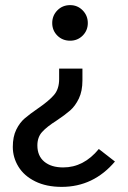

<svg xmlns="http://www.w3.org/2000/svg" viewBox="-20 -515 499 750"><path d="M184 -425Q184 -454 204 -474.5Q224 -495 254 -495Q283 -495 303 -474.5Q323 -454 323 -425Q323 -396 303 -376Q283 -356 254 -356Q224 -356 204 -376Q184 -396 184 -425ZM30 59Q30 19 43.5 -8.5Q57 -36 77 -53Q97 -70 129 -92Q170 -120 190.5 -143.5Q211 -167 211 -206V-247H302V-201Q302 -159 288 -130Q274 -101 254 -83.5Q234 -66 201 -44Q163 -20 144.5 0.5Q126 21 126 53Q126 94 153 116.5Q180 139 227 139Q307 139 366 67L429 116Q345 215 221 215Q161 215 117.5 193.5Q74 172 52 136Q30 100 30 59Z"/></svg>

Font: Fira GO
Style: Regular
Weight: 400
Designer: Carrois Corporate
Foundry: Carrois Corporate GbR
Version: Version 0.300